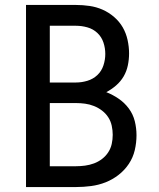

<svg xmlns="http://www.w3.org/2000/svg" viewBox="-20 -755 640 775"><path d="M85 0V-735H287Q314 -735 341.5 -731Q369 -727 394 -716Q419 -705 440.5 -686.5Q462 -668 475.5 -644.5Q489 -621 495 -593.5Q501 -566 501 -539Q501 -515 496 -491Q491 -467 479 -446.5Q467 -426 448.5 -410Q430 -394 409 -383Q435 -373 459 -356.5Q483 -340 500 -317Q517 -294 524 -266Q531 -238 531 -209Q531 -179 524 -149Q517 -119 500 -93.5Q483 -68 458.5 -49Q434 -30 406 -19Q378 -8 347.5 -4Q317 0 287 0ZM181 -422H287Q310 -422 333 -429Q356 -436 373 -452Q390 -468 397.5 -491Q405 -514 405 -537Q405 -561 397.5 -583.5Q390 -606 373 -622Q356 -638 333 -644.5Q310 -651 287 -651H181ZM181 -84H287Q305 -84 323.5 -86.5Q342 -89 359.5 -95.5Q377 -102 392 -113.5Q407 -125 417 -140.5Q427 -156 431 -174Q435 -192 435 -211Q435 -229 431 -247.5Q427 -266 417 -281.5Q407 -297 392 -308.5Q377 -320 359.5 -327Q342 -334 323.5 -336.5Q305 -339 287 -339H181Z"/></svg>

Font: Iosevka Medium Extended
Style: Regular
Weight: 500
Width: 7
Monospace: yes
Designer: Belleve Invis
Foundry: Belleve Invis
Version: Version 32.5.0; ttfautohint (v1.8.4)